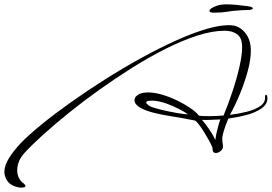

<svg xmlns="http://www.w3.org/2000/svg" viewBox="-102 -646 1247 881"><path d="M-5 215Q-22 215 -44.5 204.5Q-67 194 -77 168Q-82 155 -82 143Q-82 114 -61 80Q-40 46 -6 10Q31 -28 90 -76Q149 -124 223 -176.5Q297 -229 379 -281Q461 -333 544.5 -379Q628 -425 705.5 -460Q783 -495 848.5 -514Q914 -533 959 -530Q996 -528 1022.5 -496Q1049 -464 1049 -414Q1049 -373 1035.5 -322.5Q1022 -272 1000.5 -219Q979 -166 953 -119Q994 -124 1031.5 -133.5Q1069 -143 1092.5 -159.5Q1116 -176 1114 -200V-202Q1114 -211 1118 -211Q1125 -211 1125 -195Q1125 -168 1098.5 -149Q1072 -130 1031 -119Q990 -108 946 -102Q940 -89 931 -64Q922 -39 919 -21Q918 -18 918 -14.5Q918 -11 918 -7Q918 3 919.5 11Q921 19 921 22Q923 36 911.5 46Q900 56 889 56Q875 56 874 43Q873 41 873 32Q868 18 856.5 -2.5Q845 -23 832.5 -43Q820 -63 808.5 -77.5Q797 -92 792 -93Q785 -95 745 -102Q720 -107 680.5 -113Q641 -119 603.5 -128.5Q566 -138 543 -151Q515 -167 515 -186Q515 -195 520 -201Q529 -212 543.5 -217Q558 -222 577 -222Q606 -222 640.5 -212Q675 -202 708.5 -186Q742 -170 769.5 -151.5Q797 -133 811 -115Q819 -114 831 -113.5Q843 -113 858 -113Q888 -113 924 -116Q945 -167 964.5 -225.5Q984 -284 996.5 -338.5Q1009 -393 1009 -430Q1009 -472 986.5 -488.5Q964 -505 929 -505Q873 -505 804.5 -483Q736 -461 660 -423Q584 -385 506 -336Q428 -287 353 -233.5Q278 -180 212.5 -127Q147 -74 95 -27Q43 20 11 55Q-23 92 -23 136Q-23 154 -15.5 170Q-8 186 8 197Q15 203 15 207Q15 215 -5 215ZM761 -121Q746 -132 719 -146Q692 -160 661.5 -171Q631 -182 602 -184H591Q569 -184 569 -176Q569 -171 577.5 -164.5Q586 -158 594 -155Q614 -148 646 -140.5Q678 -133 710.5 -127.5Q743 -122 761 -121ZM886 -4Q887 -10 888 -16Q889 -22 890 -29Q894 -46 898.5 -64Q903 -82 909 -98Q884 -97 862 -96Q840 -95 825 -96Q839 -80 856.5 -55Q874 -30 886 -4ZM879 -588Q859 -588 859 -595Q859 -608 894 -620Q911 -626 939 -626Q956 -626 979.5 -624Q1003 -622 1032 -618Q1058 -615 1058 -608Q1058 -600 1032 -600Q1014 -600 978 -597Q963 -596 939.5 -592Q916 -588 884 -588Z"/></svg>

Font: WindSong
Style: Regular
Weight: 400
Designer: Robert E. Leuschke
Foundry: Robert E. Leuschke
Version: Version 1.010; ttfautohint (v1.8.3)